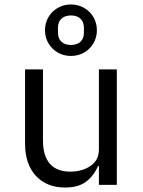

<svg xmlns="http://www.w3.org/2000/svg" viewBox="-20 -826 640 858"><path d="M422 -84H418Q399 -40 364.5 -14Q330 12 271 12Q189 12 140.5 -40Q92 -92 92 -185V-516H172V-199Q172 -129 203 -94Q234 -59 294 -59Q347 -59 384.5 -84.5Q422 -110 422 -158V-516H502V0H422ZM181 -691Q181 -723 196.5 -749.5Q212 -776 238.5 -791Q265 -806 297 -806Q329 -806 355.5 -791Q382 -776 397.5 -749.5Q413 -723 413 -691Q413 -659 397.5 -632.5Q382 -606 355.5 -591Q329 -576 297 -576Q265 -576 238.5 -591Q212 -606 196.5 -632.5Q181 -659 181 -691ZM355 -680V-702Q355 -728 339.5 -742.5Q324 -757 297 -757Q270 -757 254.5 -742.5Q239 -728 239 -702V-680Q239 -654 254.5 -639.5Q270 -625 297 -625Q324 -625 339.5 -639.5Q355 -654 355 -680Z"/></svg>

Font: iA Writer Mono V
Style: Regular
Weight: 400
Designer: Mike Abbink, Paul van der Laan, Pieter van Rosmalen
Foundry: Bold Monday
Version: Version 2.000